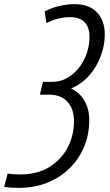

<svg xmlns="http://www.w3.org/2000/svg" viewBox="-101 -724 530 929"><path d="M-10 185Q-26 185 -44.5 184Q-63 183 -81 180L-64 116Q-50 118 -35 119Q-20 120 -4 120Q80 120 138 84Q196 48 226.5 -10.5Q257 -69 257 -137Q257 -197 225.5 -231.5Q194 -266 138 -266H92L107 -328H151Q202 -328 243 -359Q284 -390 308 -440Q332 -490 332 -546Q332 -592 308.5 -616.5Q285 -641 237 -641Q211 -641 182.5 -634.5Q154 -628 124 -612L115 -669Q153 -688 190 -696Q227 -704 260 -704Q330 -704 368 -664.5Q406 -625 406 -556Q406 -507 387.5 -455.5Q369 -404 333 -361.5Q297 -319 243 -296Q286 -275 308.5 -235Q331 -195 331 -144Q331 -74 306 -14Q281 46 235 91Q189 136 126.5 160.5Q64 185 -10 185Z"/></svg>

Font: Ubuntu Sans Condensed
Style: Italic
Weight: 400
Width: 3
Italic angle: -13.5°
Designer: Dalton Maag Ltd
Foundry: Dalton Maag Ltd
Version: Version 1.006; ttfautohint (v1.8.4.7-5d5b)